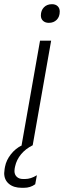

<svg xmlns="http://www.w3.org/2000/svg" viewBox="-47 -693 320 916"><path d="M148 -619Q148 -643 162.5 -658Q177 -673 201 -673Q218 -673 228 -663.5Q238 -654 238 -638Q238 -613 223.5 -598.5Q209 -584 186 -584Q169 -584 158.5 -593.5Q148 -603 148 -619ZM144 -499H197L109 0H56ZM-27 133Q-27 127 -25 113L-23 102Q-17 71 5 43Q27 15 58 0H109Q75 17 53.5 43Q32 69 25 101L23 111Q22 115 22 123Q22 140 33 150.5Q44 161 63 161H73Q100 161 129 143L121 186Q98 203 67 203H57Q18 203 -4.5 184Q-27 165 -27 133Z"/></svg>

Font: Bai Jamjuree Light
Style: Italic
Weight: 300
Italic angle: -10°
Version: Version 1.000; ttfautohint (v1.6)